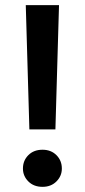

<svg xmlns="http://www.w3.org/2000/svg" viewBox="-20 -720 329 745"><path d="M94 -218 80 -700H209L195 -218ZM145 5Q111 5 90 -16Q69 -37 69 -66Q69 -97 90 -118Q111 -139 145 -139Q178 -139 199 -118Q220 -97 220 -66Q220 -37 199 -16Q178 5 145 5Z"/></svg>

Font: DM Sans 18pt SemiBold
Style: Regular
Weight: 600
Designer: Colophon Foundry, Jonny Pinhorn
Foundry: Colophon Foundry
Version: Version 4.004;gftools[0.9.30]